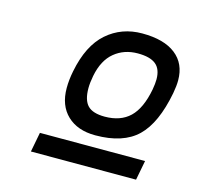

<svg xmlns="http://www.w3.org/2000/svg" viewBox="-78 -828 675 651"><g transform="rotate(15 259.0 -503.0)"><path d="M427.7 -570.3Q431.6 -592.3 431.6 -606.9Q431.6 -643.1 411.4 -659.4Q391.1 -675.8 348.1 -675.8Q300.3 -675.8 266.4 -647.9Q232.4 -620.1 221.2 -563Q216.3 -537.1 216.3 -519Q216.3 -476.6 234.4 -458Q252.4 -439.5 294.4 -439.5Q349.6 -439.5 382.1 -470.5Q414.6 -501.5 427.7 -570.3ZM279.8 -370.1Q217.3 -370.1 181.2 -404.5Q145 -439 145 -500Q145 -528.8 151.4 -560.5Q169.9 -654.8 221.4 -700Q272.9 -745.1 345.2 -745.1Q421.9 -745.1 462.6 -713.1Q503.4 -681.2 503.4 -622.6Q503.4 -603.5 498.5 -576.7Q477.5 -466.8 427.5 -418.5Q377.4 -370.1 279.8 -370.1ZM96.7 -329.6H465.8L452.6 -260.7H83.5Z"/></g></svg>

Font: Fantasque Sans Mono
Style: Italic
Weight: 400
Italic angle: -11°
Monospace: yes
Designer: Jany Belluz
Version: Version 1.8.0 ; ttfautohint (v1.8.2)